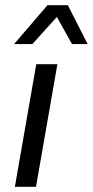

<svg xmlns="http://www.w3.org/2000/svg" viewBox="-20 -716 356 736"><path d="M37 0 119 -470H200L118 0ZM34 -547 162 -696H240L316 -547H256L198 -651L104 -547Z"/></svg>

Font: Gantari
Style: Italic
Weight: 400
Italic angle: -10°
Designer: Anugrah Pasau
Foundry: Lafontype
Version: Version 1.000; ttfautohint (v1.8.3)